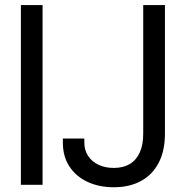

<svg xmlns="http://www.w3.org/2000/svg" viewBox="-20 -748 752 777"><path d="M152.3 -727.5V0H64.5V-727.5ZM440.4 9.8Q380.9 9.8 334.2 -12Q287.6 -33.7 261 -74.2Q234.4 -114.7 234.4 -170.9V-187.5H321.3V-170.9Q321.3 -140.1 336.7 -116.9Q352.1 -93.8 378.9 -81.1Q405.8 -68.4 440.4 -68.4Q478.5 -68.4 505.1 -84.2Q531.7 -100.1 545.7 -131.1Q559.6 -162.1 559.6 -207V-727.5H647.5V-207Q647.5 -137.7 622.1 -89.1Q596.7 -40.5 550.3 -15.4Q503.9 9.8 440.4 9.8Z"/></svg>

Font: Inter Tight
Style: Regular
Weight: 400
Designer: Rasmus Andersson
Foundry: rsms
Version: Version 3.002